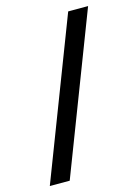

<svg xmlns="http://www.w3.org/2000/svg" viewBox="-112 -774 610 848"><g transform="rotate(-15 193.5 -350.0)"><path d="M8 12 286 -712H377L99 12Z"/></g></svg>

Font: AR One Sans Medium
Style: Regular
Weight: 500
Designer: Niteesh Yadav
Foundry: Niteesh Yadav
Version: Version 1.001;gftools[0.9.33]